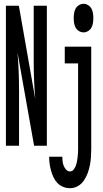

<svg xmlns="http://www.w3.org/2000/svg" viewBox="-20 -765 540 1008"><path d="M11 0V-735H79L165 -246Q161 -294 159 -343Q157 -392 157 -441V-735H226V0H159L72 -489Q76 -441 78 -392Q80 -343 80 -294V0ZM419 -595Q406 -595 394.5 -602Q383 -609 377 -620Q371 -631 369 -644Q367 -657 367 -670Q367 -683 369 -696Q371 -709 377 -720Q383 -731 394.5 -738Q406 -745 419 -745Q431 -745 442.5 -738Q454 -731 460 -720Q466 -709 468 -696Q470 -683 470 -670Q470 -657 468 -644Q466 -631 460 -620Q454 -609 442.5 -602Q431 -595 419 -595ZM348 223Q329 223 311.5 216Q294 209 281.5 196Q269 183 261 166Q253 149 248 131Q243 113 240.5 95Q238 77 238 58H307Q307 70 308.5 82Q310 94 314.5 105.5Q319 117 327.5 126Q336 135 348 135Q359 135 366.5 125.5Q374 116 378 105Q382 94 384 83Q386 72 387.5 60.5Q389 49 389.5 37.5Q390 26 390 15V-432H320V-520H459V15Q459 37 457.5 59Q456 81 452 102Q448 123 440.5 143.5Q433 164 420.5 182.5Q408 201 389 212Q370 223 348 223Z"/></svg>

Font: Iosevka Semibold
Style: Regular
Weight: 600
Monospace: yes
Designer: Belleve Invis
Foundry: Belleve Invis
Version: Version 33.2.3; ttfautohint (v1.8.4)